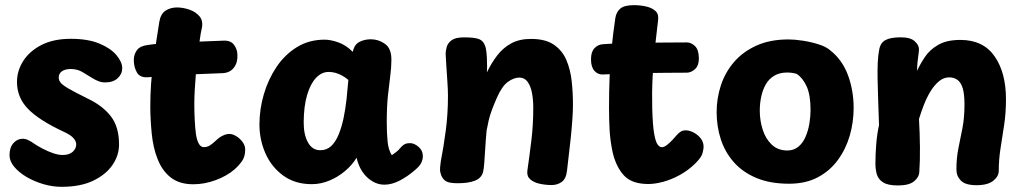

<svg xmlns="http://www.w3.org/2000/svg" viewBox="-20 -706 3976 745"><path d="M454.3 -441.1Q454.3 -418.9 436.7 -402.6Q419.1 -386.2 387.7 -386.2Q374 -386.2 361.6 -391.2Q349.2 -396.2 339.9 -402Q319 -415.2 299.4 -426.7Q279.9 -438.2 253.9 -438.2Q233.7 -438.2 220.8 -429.8Q207.9 -421.3 207.9 -404.7Q207.9 -394.9 215.1 -385.5Q222.3 -376.1 246.6 -362Q270.9 -347.9 322.6 -322.3Q378.8 -295.3 410.3 -254.5Q441.9 -213.7 441.9 -145Q441.9 -103 416.4 -65.8Q390.9 -28.6 341.6 -4.8Q292.2 18.9 218.3 18.9Q184.2 18.9 148.7 8.6Q113.2 -1.7 83.5 -19.1Q53.8 -36.6 35.3 -58.6Q16.9 -80.6 16.9 -104Q16.9 -133.4 31.9 -150.5Q46.9 -167.6 68.3 -167.6Q78.7 -167.6 90.3 -162Q101.9 -156.4 114.9 -147Q125.9 -139.6 144.7 -129.6Q163.4 -119.6 184.7 -112.1Q206 -104.6 223.1 -104.6Q248.1 -104.6 261.9 -116.8Q275.8 -129.1 275.8 -146.4Q275.8 -157.6 265.1 -170Q254.4 -182.4 226.9 -195Q131.2 -239.6 88.6 -283.6Q45.9 -327.6 45.9 -388Q45.9 -431.6 70.3 -469.7Q94.8 -507.9 141.3 -531.7Q187.8 -555.4 254.9 -555.4Q321.4 -555.4 365.6 -537Q409.7 -518.6 432 -491.8Q454.3 -465.1 454.3 -441.1Z M598.1 -621Q603.2 -652 622.3 -664.6Q641.4 -677.1 666.3 -677.1Q690.2 -677.1 715.2 -668.5Q740.1 -659.9 754.9 -641.7Q769.7 -623.4 762.3 -592.8Q758.3 -575.2 756.3 -559.1Q754.2 -543 750.2 -518Q747.4 -497.1 744.8 -470.7Q742.2 -444.2 739.7 -414.8Q737.2 -385.4 735.6 -356.3Q734 -327.1 734 -302.1Q734 -269.9 735.6 -240.1Q737.1 -210.3 740.2 -186.4Q743.7 -162.3 751.3 -148.7Q758.9 -135.1 771 -135.1Q783.4 -135.1 793.3 -141.1Q803.2 -147 817.2 -160Q829.9 -172.7 844 -179.5Q858.1 -186.3 869.8 -186.3Q882.6 -186.3 896.7 -177.6Q910.9 -168.9 921.2 -155.1Q931.4 -141.3 931.4 -125.9Q931.4 -97.8 918.6 -80.1Q905.7 -62.4 889.1 -48Q860.2 -23 816.7 -7Q773.2 9 730.2 9Q675.7 9 641.8 -17.9Q608 -44.8 590.9 -90.7Q582.6 -111.3 577 -135.9Q571.4 -160.6 568.7 -187.9Q566 -215.3 564.6 -242.3Q563.2 -269.3 563.2 -293Q563.2 -380 574.8 -464.6Q586.4 -549.1 598.1 -621ZM559.2 -406.6Q524.1 -402.8 511.7 -424.1Q499.2 -445.3 499.2 -473Q499.2 -494.7 511.2 -511.2Q523.1 -527.8 554.2 -531.6Q598.8 -538.1 649.9 -540.4Q701 -542.8 751.7 -544.5Q802.4 -546.2 845.2 -548.2Q874.1 -550 887.2 -533.2Q900.2 -516.4 901.2 -495Q903 -464.3 888.1 -444.2Q873.1 -424 845.2 -422.2Q802.4 -420.2 752.2 -418.5Q702 -416.8 651.9 -414.1Q601.8 -411.3 559.2 -406.6Z M986.7 -223Q986.7 -282 1003.7 -340.1Q1020.7 -398.1 1052.8 -446.1Q1085 -494 1132.1 -523.1Q1179.2 -552.1 1239.7 -552.1Q1262.7 -552.1 1292.7 -541.6Q1322.7 -531.1 1348.7 -504.8Q1355 -533.7 1374.9 -543.6Q1394.9 -553.6 1419.4 -553.6Q1448.9 -553.6 1473.9 -535.7Q1498.9 -517.9 1498.7 -474.3Q1498.7 -444.2 1494.2 -410.9Q1489.7 -377.6 1485.2 -334.8Q1480.7 -292 1480.7 -231Q1480.7 -188.6 1484 -156.2Q1487.3 -123.8 1500.3 -103.8Q1509.3 -110.3 1515.6 -114.9Q1521.9 -119.4 1526.9 -124.7Q1531.9 -130 1537.9 -137Q1545.4 -144.6 1552.4 -147.6Q1559.4 -150.6 1571.1 -150.6Q1587.3 -150.6 1604 -136.3Q1620.7 -122.1 1620.7 -100.4Q1620.7 -86.4 1614.4 -73.8Q1608.2 -61.1 1590.1 -46.1Q1561.8 -21.4 1531.1 -5.4Q1500.3 10.6 1471.1 10.6Q1446.2 10.6 1423.6 -3.3Q1400.9 -17.2 1385.3 -41.1Q1369.7 -65 1363.7 -94Q1346.7 -66 1319.1 -42.6Q1291.6 -19.2 1258.1 -5.3Q1224.7 8.6 1189.7 8.6Q1124.7 8.6 1078.9 -24.8Q1033.2 -58.2 1009.9 -111.1Q986.7 -164 986.7 -223ZM1158.4 -232Q1158.2 -183 1175.1 -153.1Q1192 -123.1 1222.6 -123.1Q1247.9 -123.1 1265.1 -139.3Q1282.3 -155.6 1293.9 -183.8Q1305.6 -212 1313 -247.2Q1320.4 -282.4 1324.6 -320.7Q1328.7 -358.9 1331.7 -395.9Q1318.7 -406.9 1306.2 -413.4Q1293.8 -419.9 1281.4 -423.4Q1269.1 -426.9 1255.3 -426.9Q1227.6 -426.9 1205.7 -403.3Q1183.9 -379.8 1171.3 -336.2Q1158.7 -292.6 1158.4 -232Z M2120.7 12Q2097.2 12 2074.4 7.1Q2051.7 2.2 2037.7 -9.9Q2023.7 -22 2026.2 -43Q2034.2 -99.1 2041.7 -160.1Q2049.2 -221 2049.2 -287Q2049.2 -318.7 2044.2 -345.3Q2039.1 -371.9 2027.3 -388.4Q2015.4 -405 1995.2 -405Q1974.1 -405 1950.8 -388.4Q1927.6 -371.9 1907.2 -325Q1895.4 -297.8 1887.9 -277.3Q1880.3 -256.8 1876.2 -238.6Q1872.1 -220.4 1868.2 -200Q1867 -189 1865.3 -166.8Q1863.6 -144.6 1862.1 -119Q1860.7 -93.4 1858.9 -71.2Q1857.2 -49 1854.2 -38Q1848.2 -15.2 1823.2 -5.1Q1798.1 5 1756.2 5Q1722.6 5 1710.2 -3Q1697.9 -11 1692.2 -25.1Q1689.9 -30.9 1688.4 -37.9Q1687 -45 1687.6 -55.3Q1688.2 -65.7 1690.2 -79Q1701.2 -135 1709.7 -199.5Q1718.2 -264 1718.2 -333Q1718.2 -357 1715.9 -390Q1713.7 -423 1711.7 -453Q1709.7 -483 1709.2 -497Q1709.2 -508.3 1713.3 -523.4Q1717.3 -538.6 1732.3 -549.8Q1747.2 -561 1780.2 -561Q1820 -561 1837.8 -554.7Q1855.6 -548.3 1862.9 -526.6Q1865.1 -520.9 1866.8 -508.2Q1868.6 -495.6 1869.3 -479.6Q1870 -463.7 1870 -449.3Q1870 -435 1869.2 -425Q1887.3 -462.6 1910.1 -491.9Q1932.8 -521.2 1964.4 -538.1Q1996 -555 2040.2 -555Q2096.6 -555 2129.2 -532.5Q2161.9 -510 2177.7 -473Q2193.4 -436 2198.3 -391Q2203.2 -346 2203.2 -300Q2203.2 -274.8 2200.7 -239.8Q2198.2 -204.9 2194.3 -167.7Q2190.4 -130.6 2186.3 -97.6Q2182.2 -64.6 2180 -43Q2176.4 -11.9 2159.4 0.1Q2142.3 12 2120.7 12Z M2367.6 -635.9Q2371.1 -659 2386.7 -672.5Q2402.3 -686 2439.8 -686Q2465 -686 2487.8 -680.7Q2510.6 -675.4 2523.8 -662.9Q2537 -650.4 2533.4 -627.1Q2527 -574.8 2521.1 -519.3Q2515.2 -463.8 2512.2 -405.4Q2509.2 -347 2510.8 -285Q2512.6 -220.7 2518.1 -188.4Q2523.6 -156.1 2531.6 -145.4Q2539.6 -134.8 2547.9 -134.8Q2556.9 -134.8 2568.2 -143.6Q2579.4 -152.3 2589.8 -163.7Q2600.2 -175.1 2606.2 -182.1Q2612.2 -189.1 2620.5 -194.7Q2628.8 -200.3 2640.4 -200.3Q2654.8 -200.3 2671 -192Q2687.2 -183.7 2698.7 -169.4Q2710.1 -155.1 2710.1 -136.1Q2710.1 -129.1 2706.2 -112.6Q2702.3 -96 2678 -72Q2651 -45.2 2618.2 -27.2Q2585.3 -9.2 2553.4 -0.6Q2521.4 8 2495.6 8Q2431.7 8 2401.1 -25.2Q2370.4 -58.3 2357.1 -115.4Q2347.8 -159.4 2345.4 -201.2Q2343.1 -243 2343.1 -288Q2343.1 -349 2345.3 -405.8Q2347.6 -462.6 2353.2 -519.5Q2358.8 -576.4 2367.6 -635.9ZM2319.4 -417Q2300.4 -416 2286.8 -430.8Q2273.2 -445.7 2273.2 -476.1Q2273.2 -504.8 2286.8 -519.1Q2300.4 -533.4 2319.4 -534.4Q2345.4 -536.4 2384.1 -537.9Q2422.7 -539.4 2467.3 -539.9Q2511.9 -540.4 2558 -540.9Q2604.1 -541.4 2645.1 -541.4Q2662.1 -541.4 2676.8 -527.1Q2691.6 -512.8 2691.8 -479Q2691.8 -450.9 2676.4 -437.4Q2661.1 -424 2645.1 -424Q2603.1 -424 2562.6 -423.5Q2522.1 -423 2482.3 -422.5Q2442.4 -422 2401.9 -420.5Q2361.4 -419 2319.4 -417Z M3039.9 -553Q3063.7 -553 3095.6 -548.1Q3127.6 -543.2 3156.5 -533.9Q3185.4 -524.7 3200.2 -511.7Q3247.8 -474.7 3270.1 -414.9Q3292.3 -355.1 3292.3 -287Q3292.3 -232 3277.2 -179.7Q3262 -127.4 3231.1 -85.2Q3200.2 -42.9 3153.1 -18Q3105.9 6.9 3041.9 6.9Q2969.1 6.9 2915.9 -15.1Q2862.7 -37.1 2828.1 -75.9Q2793.6 -114.7 2777.1 -164.9Q2760.7 -215.2 2760.7 -271Q2760.7 -324.6 2777.3 -375.1Q2794 -425.7 2828.4 -465.6Q2862.8 -505.4 2915.4 -529.2Q2968.1 -553 3039.9 -553ZM2928.1 -276.4Q2928.1 -238.9 2939.3 -203.3Q2950.4 -167.8 2974.4 -144.9Q2998.3 -122.1 3035 -122.1Q3060 -122.1 3077.6 -136.5Q3095.1 -150.9 3105.4 -174.6Q3115.8 -198.2 3120.4 -225.8Q3125.1 -253.4 3125.1 -278.9Q3125.1 -336 3110.7 -369.2Q3096.2 -402.3 3071.8 -419.1Q3061.1 -422.3 3052.5 -423.4Q3043.9 -424.6 3034 -424.6Q3004.7 -424.6 2983.9 -412Q2963.1 -399.4 2951.2 -378.2Q2939.3 -357 2933.7 -330.8Q2928.1 -304.7 2928.1 -276.4Z M3391.4 -512.9Q3396 -540 3416 -550.6Q3436 -561.2 3475.1 -561.2Q3512.6 -561.2 3529.2 -546.1Q3545.8 -531 3545.8 -515Q3545.8 -506.9 3543.8 -494Q3541.8 -481.1 3540.2 -465.2Q3538.6 -449.3 3538.3 -431Q3550.6 -457.7 3569.4 -485.7Q3588.3 -513.7 3621.1 -532.4Q3653.9 -551.1 3706.7 -551.1Q3794.9 -551.1 3839.2 -487.6Q3883.4 -424.1 3883.4 -320.9Q3883.4 -268.3 3876.4 -221.8Q3869.4 -175.2 3862.4 -131.4Q3855.4 -87.7 3855.4 -43.2Q3855.4 -21.9 3834.2 -4.7Q3812.9 12.6 3769 12.6Q3725.9 12.6 3708.5 -5.1Q3691.1 -22.7 3691.1 -48.1Q3691.1 -93.2 3699 -131.6Q3706.9 -170 3714.7 -210.2Q3722.4 -250.3 3722.4 -300.3Q3722.4 -340.1 3715.8 -362.8Q3709.1 -385.4 3695.8 -395.6Q3682.4 -405.8 3663.2 -405.8Q3641.7 -405.8 3623.6 -390.8Q3605.6 -375.9 3590.9 -352.1Q3576.2 -328.2 3565.1 -299.7Q3553.9 -271.2 3545.9 -244.3Q3549 -189.3 3549.6 -135.3Q3550.1 -81.2 3547.1 -39.1Q3546.1 -18.2 3526.5 -2.3Q3506.9 13.6 3464.1 13.6Q3425.4 13.6 3406.7 1.7Q3387.9 -10.2 3382.3 -29.6Q3376.8 -49 3376.8 -71Q3376.8 -106 3379.8 -145Q3382.8 -184 3390.8 -221Q3389 -275.7 3387.4 -319.9Q3385.9 -364.1 3385.2 -400Q3384.6 -435.9 3385.9 -463.7Q3387.2 -491.6 3391.4 -512.9Z"/></svg>

Font: Playpen Sans Hebrew
Style: Regular
Weight: 400
Designer: Tom Grace, Laura Meseguer, Veronika Burian, José Scaglione
Foundry: TypeTogether
Version: Version 2.000